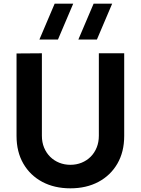

<svg xmlns="http://www.w3.org/2000/svg" viewBox="-20 -1010 766 1045"><path d="M507.5 -795H406.5L489.5 -990H590.5ZM295.5 -795H194.5L277.5 -990H378.5ZM363 15Q276 15 210 -20.2Q144 -55.5 107 -119.5Q70 -183.5 70 -270V-719L208 -720V-271Q208 -235.5 220 -206.5Q232 -177.5 253.2 -156.5Q274.5 -135.5 302.8 -124.2Q331 -113 363 -113Q396 -113 424.2 -124.5Q452.5 -136 473.5 -157Q494.5 -178 506.2 -207Q518 -236 518 -271V-720H656V-270Q656 -183.5 619 -119.5Q582 -55.5 516 -20.2Q450 15 363 15Z"/></svg>

Font: Manrope ExtraLight ExtraBold
Style: Regular
Weight: 800
Version: Version 4.504